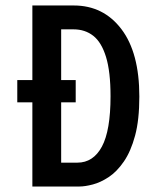

<svg xmlns="http://www.w3.org/2000/svg" viewBox="-20 -680 575 700"><path d="M98 0V-307H43V-388H98V-660H249Q357 -660 422.5 -574Q488 -488 488 -328Q488 -243 472.5 -185.5Q457 -128 431.5 -91Q406 -54 376.5 -34.5Q347 -15 318.5 -7.5Q290 0 269 0ZM256 -307H203V-87H262Q320 -87 351.5 -145.5Q383 -204 383 -329Q383 -419 366.5 -472.5Q350 -526 320 -549.5Q290 -573 248 -573H203V-388H256Z"/></svg>

Font: Bricolage Grotesque 10pt Condensed Medium
Style: Regular
Weight: 500
Width: 3
Designer: Mathieu Triay
Foundry: Atelier Triay
Version: Version 1.000; ttfautohint (v1.8.4.7-5d5b);gftools[0.9.32]